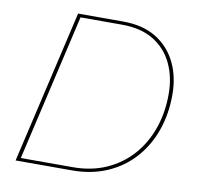

<svg xmlns="http://www.w3.org/2000/svg" viewBox="-75 -738 837 815"><g transform="rotate(10 343.0 -330.0)"><path d="M44 0 197 -660H391Q476 -660 533.5 -625Q591 -590 621 -529Q651 -468 651 -390Q651 -307 626 -236Q601 -165 553.5 -112Q506 -59 438.5 -29.5Q371 0 287 0ZM64 -14H288Q368 -14 432 -42.5Q496 -71 541.5 -122Q587 -173 611 -241.5Q635 -310 635 -389Q635 -463 607.5 -521Q580 -579 525.5 -612.5Q471 -646 388 -646H210Z"/></g></svg>

Font: Work Sans Thin
Style: Italic
Weight: 250
Italic angle: -13°
Designer: Wei Huang
Foundry: Wei Huang
Version: Version 2.012